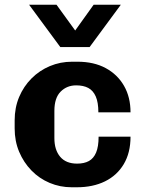

<svg xmlns="http://www.w3.org/2000/svg" viewBox="-20 -782 640 812"><path d="M283 10Q234 10 190 -8.5Q146 -27 113 -61Q80 -95 61 -140Q42 -185 42 -239V-273Q42 -327 61 -372Q80 -417 113.5 -450.5Q147 -484 191 -502.5Q235 -521 285 -521H308Q377 -521 427 -494Q477 -467 504.5 -419Q532 -371 532 -307H396Q396 -349 385 -374Q374 -399 353.5 -410Q333 -421 302 -421Q263 -421 236.5 -394.5Q210 -368 210 -313V-198Q210 -148 234.5 -119Q259 -90 306 -90Q336 -90 356 -101Q376 -112 386.5 -137Q397 -162 397 -204H532Q532 -136 503.5 -88Q475 -40 424 -15Q373 10 305 10ZM491 -762 359 -583H235L103 -762H219L298 -653L376 -762Z"/></svg>

Font: Chivo Mono Medium
Style: Bold
Weight: 700
Monospace: yes
Version: Version 1.008